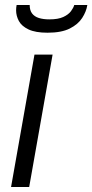

<svg xmlns="http://www.w3.org/2000/svg" viewBox="-20 -743 367 763"><path d="M24 0 117 -526H189L96 0ZM169 -613Q121 -613 93.5 -626Q66 -639 55 -659.5Q44 -680 44 -702Q44 -707 44.5 -712.5Q45 -718 46 -723H98Q98 -702 107.5 -689.5Q117 -677 134.5 -671.5Q152 -666 176 -666Q211 -666 231.5 -675.5Q252 -685 262 -698.5Q272 -712 275 -723H327Q323 -697 306.5 -671.5Q290 -646 257 -629.5Q224 -613 169 -613Z"/></svg>

Font: Archivo SemiBold Light
Style: Italic
Weight: 300
Italic angle: -10°
Version: Version 2.001